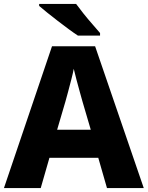

<svg xmlns="http://www.w3.org/2000/svg" viewBox="-20 -951 747 971"><path d="M521 0 477 -153H230L186 0H0L243 -717H461L707 0ZM397 -438Q392 -456 383.5 -486.5Q375 -517 366.5 -549Q358 -581 353 -603Q349 -581 340.5 -548.5Q332 -516 324 -485.5Q316 -455 311 -438L269 -295H439ZM365 -931Q381 -909 403 -881.5Q425 -854 447.5 -828.5Q470 -803 486 -784V-771H374Q354 -784 327.5 -803.5Q301 -823 272.5 -845Q244 -867 219 -887Q194 -907 178 -921V-931Z"/></svg>

Font: Noto Sans Gujarati ExtraBold
Style: Regular
Weight: 800
Designer: Jelle Bosma - Monotype Design Team, Universal Thirst
Foundry: Monotype Imaging Inc.
Version: Version 2.106; ttfautohint (v1.8.4.7-5d5b)